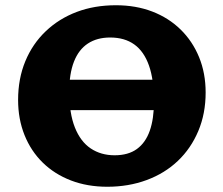

<svg xmlns="http://www.w3.org/2000/svg" viewBox="-20 -695 851 732"><path d="M389 17Q313 17 250.5 -7Q188 -31 143 -75Q98 -119 73.5 -180Q49 -241 49 -314Q49 -395 76.5 -461.5Q104 -528 154.5 -576Q205 -624 272.5 -649.5Q340 -675 422 -675Q498 -675 560.5 -651Q623 -627 668.5 -582.5Q714 -538 739 -477Q764 -416 764 -342Q764 -262 736 -195.5Q708 -129 658 -81.5Q608 -34 539 -8.5Q470 17 389 17ZM417 -103Q469 -103 502 -127Q535 -151 551 -196.5Q567 -242 567 -308Q567 -391 548 -445Q529 -499 492 -525.5Q455 -552 400 -552Q350 -552 315 -529Q280 -506 262 -460Q244 -414 244 -346Q244 -263 265.5 -209Q287 -155 326 -129Q365 -103 417 -103ZM111 -275V-391H678V-275Z"/></svg>

Font: Ysabeau SC Black
Style: Regular
Weight: 900
Designer: Christian Thalmann (Catharsis Fonts)
Version: Version 2.001;gftools[0.9.30]; featfreeze: smcp